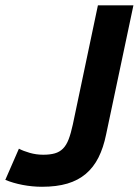

<svg xmlns="http://www.w3.org/2000/svg" viewBox="-51 -696 528 731"><path d="M353 -184.1Q342.8 -133.8 324 -96.4Q305.2 -59.1 275.9 -34.2Q246.6 -9.3 205.6 2.9Q164.6 15.1 108.9 15.1Q72.3 15.1 35.4 8.1Q-1.5 1 -30.8 -11.2L21 -129.9Q37.6 -121.1 62.3 -114Q86.9 -106.9 113.8 -106.9Q139.6 -106.9 157.7 -112.1Q175.8 -117.2 188.7 -130.1Q201.7 -143.1 210.2 -165.3Q218.8 -187.5 226.1 -221.2L321.8 -675.8H457Z"/></svg>

Font: Clear Sans
Style: Bold Italic
Weight: 700
Italic angle: -12°
Foundry: Intel Corporation
Version: Version 1.00